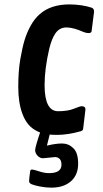

<svg xmlns="http://www.w3.org/2000/svg" viewBox="-20 -615 473 883"><path d="M401.9 -579.6Q412.6 -575.7 412.6 -561L401.4 -472.7Q400.4 -462.9 387.9 -462.9Q375.5 -462.9 364.3 -467.8Q316.9 -488.8 285.6 -488.8Q254.4 -488.8 235.8 -462.9Q217.3 -437 206.1 -388.7Q185.1 -298.3 185.1 -223.6Q185.1 -103.5 247.1 -103.5Q292 -103.5 319.8 -115Q347.7 -126.5 356 -126.5Q373 -126.5 373 -111.8L362.8 -25.9Q361.8 -17.1 359.1 -15.4Q356.4 -13.7 352.1 -11.7Q293 5.4 241 5.4Q189 5.4 158.9 -7.8Q128.9 -21 111.3 -41.7Q93.8 -62.5 83 -91.8Q64 -142.1 64 -215.6Q64 -289.1 73.5 -343.5Q83 -397.9 93.5 -432.1Q104 -466.3 121.6 -497.8Q139.2 -529.3 162.6 -549.8Q213.9 -594.7 298.3 -594.7Q355 -594.7 401.9 -579.6ZM233.4 107.4 177.7 112.8Q163.6 112.8 152.6 101.1Q141.6 89.4 141.6 75.2Q141.6 61 169.9 -22.5L213.9 -17.6L195.8 54.7Q235.8 44.9 265.4 44.9Q294.9 44.9 317.1 66.2Q339.4 87.4 339.4 138.2Q339.4 189 306.4 218.5Q273.4 248 215.8 248Q191.4 248 163.8 242.7Q136.2 237.3 125 232.2Q113.8 227.1 113.8 218Q113.8 209 118.7 172.4Q120.1 164.6 127.2 164.6Q134.3 164.6 159.2 172.9Q184.1 181.2 205.6 181.2Q262.7 181.2 262.7 142.6Q262.7 124.5 254.4 116Q246.1 107.4 233.4 107.4Z"/></svg>

Font: Contrail One
Style: Regular
Weight: 400
Designer: Riccardo De Franceschi
Foundry: Sorkin Type Co.
Version: Version 1.003